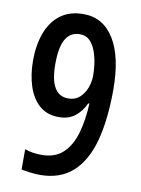

<svg xmlns="http://www.w3.org/2000/svg" viewBox="-82 -758 605 826"><g transform="rotate(10 220.5 -345.0)"><path d="M398 -404Q398 -273 373 -180Q348 -87 293 -37.5Q238 12 150 12Q131 12 107.5 9Q84 6 69 3V-86Q101 -74 142 -74Q202 -74 237 -108Q272 -142 288 -199.5Q304 -257 307 -327H302Q285 -290 257 -268.5Q229 -247 187 -247Q136 -247 102.5 -276Q69 -305 52.5 -355.5Q36 -406 36 -468Q36 -535 55.5 -588Q75 -641 115 -671.5Q155 -702 216 -702Q302 -702 350 -624.5Q398 -547 398 -404ZM216 -614Q175 -614 154 -579.5Q133 -545 133 -469Q133 -333 213 -333Q243 -333 262.5 -350.5Q282 -368 292 -394.5Q302 -421 302 -449Q302 -474 298 -502Q294 -530 284.5 -555.5Q275 -581 258.5 -597.5Q242 -614 216 -614Z"/></g></svg>

Font: Noto Sans Kannada ExtraCondensed Medium
Style: Regular
Weight: 500
Width: 2
Designer: Jelle Bosma - Monotype Design Team
Foundry: Monotype Imaging Inc.
Version: Version 2.005; ttfautohint (v1.8.4.7-5d5b)